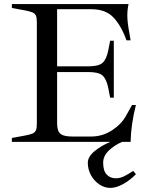

<svg xmlns="http://www.w3.org/2000/svg" viewBox="-20 -693 723 938"><path d="M631 142 644 158Q615 188 581 206.5Q547 225 519 225Q490 225 464.5 207.5Q439 190 424 162Q409 134 409 102Q409 73 441.5 46Q474 19 519 0H38V-19L98 -30Q126 -35 138.5 -40.5Q151 -46 155.5 -56.5Q160 -67 160 -89V-584Q160 -606 155.5 -616.5Q151 -627 138.5 -632.5Q126 -638 98 -643L38 -654V-673H608Q602 -645 602 -617Q602 -583 613 -526L618 -496H598Q571 -570 533 -609Q495 -648 426 -648H259V-369H413Q462 -369 481 -386Q500 -403 509 -447L518 -494H536V-216H518L509 -263Q500 -307 481 -324Q462 -341 413 -341H259V-95Q259 -68 265 -53.5Q271 -39 287.5 -32.5Q304 -26 336 -26H425Q481 -26 527.5 -56.5Q574 -87 596 -128L625 -180H644Q620 -86 618 0H577Q539 16 511.5 42.5Q484 69 484 102Q484 141 501 159.5Q518 178 546 178Q566 178 585.5 168.5Q605 159 631 142Z"/></svg>

Font: Ibarra Real Nova
Style: Regular
Weight: 400
Designer: Jose Maria Ribagorda & Octavio Pardo
Foundry: Jose Maria Ribagorda
Version: Version 1.014